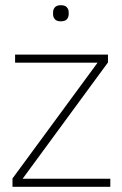

<svg xmlns="http://www.w3.org/2000/svg" viewBox="-20 -718 468 738"><path d="M404 0H28V-32L355 -477H38V-508H395V-478L67 -31H404ZM214 -636Q198 -636 191 -644Q184 -652 184 -663V-671Q184 -682 191 -690Q198 -698 214 -698Q230 -698 237 -690Q244 -682 244 -671V-663Q244 -652 237 -644Q230 -636 214 -636Z"/></svg>

Font: IBM Plex Sans ExtraLight
Style: Regular
Weight: 250
Designer: Mike Abbink, Paul van der Laan, Pieter van Rosmalen
Foundry: Bold Monday
Version: Version 3.201